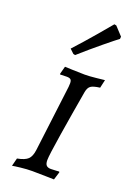

<svg xmlns="http://www.w3.org/2000/svg" viewBox="-148 -815 603 879"><g transform="rotate(20 153.5 -375.5)"><path d="M174 -71Q174 -53 181 -45.5Q188 -38 203 -38Q217 -38 228 -39Q239 -40 243 -40L245 -37L233 2Q222 2 190.5 1Q159 0 127 0Q101 0 70.5 3.5Q40 7 31 9L41 -30Q78 -37 92.5 -51Q107 -65 111 -97L151 -419Q152 -426 152 -437Q152 -450 146.5 -455Q141 -460 127 -460L95 -459L94 -463L104 -500Q108 -500 142.5 -498.5Q177 -497 201 -497Q223 -497 255 -500.5Q287 -504 297 -505L288 -465Q256 -461 244 -452.5Q232 -444 228 -422Q208 -307 191 -200.5Q174 -94 174 -71ZM129 -566 120 -568 100 -587Q145 -636 191 -690Q237 -744 250 -760L260 -758L298 -717L297 -706Q282 -695 232 -654Q182 -613 129 -566Z"/></g></svg>

Font: Alegreya SC
Style: Italic
Weight: 400
Italic angle: -7°
Designer: Juan Pablo del Peral
Foundry: Huerta Tipografica
Version: Version 2.007; ttfautohint (v1.6)